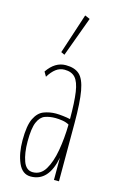

<svg xmlns="http://www.w3.org/2000/svg" viewBox="-109 -719 468 775"><g transform="rotate(15 125.0 -331.5)"><path d="M102 11Q67 11 50 -28Q33 -67 33 -122Q33 -184 47.5 -213.5Q62 -243 86 -252Q110 -261 136 -261Q148 -261 165.5 -259Q183 -257 196 -254Q196 -325 190 -366Q184 -407 168.5 -424Q153 -441 124 -441Q104 -441 88 -429Q72 -417 58 -394L47 -413Q79 -460 124 -460Q161 -460 181 -442Q201 -424 209.5 -377Q218 -330 218 -243V0H197V-93Q177 11 102 11ZM54 -123Q54 -74 66 -41Q78 -8 106 -8Q139 -8 158 -39.5Q177 -71 186 -122Q195 -173 196 -231Q184 -238 168 -240.5Q152 -243 139 -243Q114 -243 95 -236Q76 -229 65 -203.5Q54 -178 54 -123ZM107 -499 92 -506 147 -674 168 -665Z"/></g></svg>

Font: Inconsolata UltraCondensed ExtraLight
Style: Regular
Weight: 200
Width: 1
Monospace: yes
Designer: Raph Levien, Cyreal, Brenton Simpson
Foundry: Raph Levien, Cyreal, Google
Version: Version 3.100; ttfautohint (v1.8.4.7-5d5b)